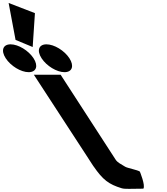

<svg xmlns="http://www.w3.org/2000/svg" viewBox="-530 -1247 1103 1269"><path d="M-427.2 -983.3 -314 -936.3 -299.1 -1160.2 -473 -1227.4ZM-459.9 -954C-510.9 -954 -525.4 -913 -492.3 -862C-459.3 -811 -391.7 -770 -340.7 -770C-289.7 -770 -275.3 -811 -308.3 -862C-341.4 -913 -408.9 -954 -459.9 -954ZM-222.9 -954C-273.9 -954 -288.4 -913 -255.3 -862C-222.3 -811 -154.7 -770 -103.7 -770C-52.7 -770 -38.3 -811 -71.3 -862C-104.4 -913 -171.9 -954 -222.9 -954ZM-306.2 -753H-129.2L234.8 -191C246.6 -173 269.8 -161.8 297.5 -145C312.7 -135.7 379 -124 394.3 -113C394.3 -113 432.5 -21.3 417.6 0C333.5 0 297.3 4.3 273.6 -3C189.2 -28.9 150.2 -57.6 88.1 -148L87.6 -148L75.6 -166.5C68.9 -176.7 62 -187.5 54.6 -199L54 -200Z"/></svg>

Font: Hussar
Style: BdOpOblSeven
Weight: 700
Foundry: Cannot Into Space Fonts
Version: Version 2.00